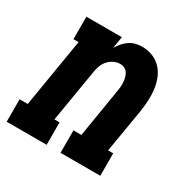

<svg xmlns="http://www.w3.org/2000/svg" viewBox="-142 -658 770 778"><g transform="rotate(30 242.5 -269.0)"><path d="M-15 0V-105H23L76 -425H52V-530H218L209 -475Q217 -488 227.5 -500.5Q238 -513 251.5 -522Q265 -531 280 -534.5Q295 -538 310 -538Q336 -538 359.5 -528.5Q383 -519 399.5 -501Q416 -483 425 -459.5Q434 -436 437 -411Q440 -386 438.5 -359.5Q437 -333 433 -307L399 -105H423V0H237V-105H274L310 -324Q310 -324 310 -324Q310 -324 310 -324Q312 -335 313.5 -347Q315 -359 314.5 -370.5Q314 -382 311.5 -393Q309 -404 303.5 -413.5Q298 -423 288 -428Q278 -433 267 -433Q252 -433 237.5 -426Q223 -419 212.5 -407Q202 -395 196.5 -380.5Q191 -366 189 -351L148 -105H172V0Z"/></g></svg>

Font: Iosevka Curly Slab XBdObl
Style: Regular
Weight: 800
Italic angle: -9°
Monospace: yes
Designer: Belleve Invis
Foundry: Belleve Invis
Version: Version 11.1.0; ttfautohint (v1.8.3)